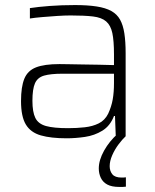

<svg xmlns="http://www.w3.org/2000/svg" viewBox="-20 -538 613 758"><path d="M243 8Q181 8 141 -3.5Q101 -15 82 -46.5Q63 -78 63 -139Q63 -195 76 -227Q89 -259 122 -272Q155 -285 215 -285Q226 -285 250.5 -284.5Q275 -284 306.5 -283.5Q338 -283 370 -282.5Q402 -282 430 -281V-323Q430 -377 423.5 -407.5Q417 -438 399 -453.5Q381 -469 347 -473Q313 -477 259 -477Q236 -477 205.5 -475Q175 -473 146 -470.5Q117 -468 98 -465V-506Q130 -511 176.5 -514.5Q223 -518 276 -518Q326 -518 361.5 -512.5Q397 -507 419.5 -494.5Q442 -482 454 -460.5Q466 -439 471 -406Q476 -373 476 -328V0H437L434 -80H430Q415 -41 384 -22Q353 -3 315.5 2.5Q278 8 243 8ZM249 -32Q283 -32 314.5 -35.5Q346 -39 370 -51Q394 -63 407 -89Q420 -117 425 -145.5Q430 -174 430 -210V-247H227Q180 -247 154 -239.5Q128 -232 118 -209Q108 -186 108 -140Q108 -96 119.5 -72.5Q131 -49 161.5 -40.5Q192 -32 249 -32ZM451 200Q421 200 403.5 190.5Q386 181 378 164Q370 147 370 127Q370 94 391 56.5Q412 19 445 -10L476 0Q463 12 448 32Q433 52 423 75Q413 98 413 118Q413 137 423.5 150Q434 163 460 163Q463 163 466.5 163Q470 163 477 162V199Q469 200 464 200Q459 200 451 200Z"/></svg>

Font: Saira Thin ExtraLight
Style: Regular
Weight: 250
Version: Version 1.101